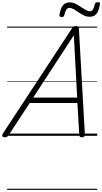

<svg xmlns="http://www.w3.org/2000/svg" viewBox="-66 -1256 945 1776"><path d="M-22 14Q-38 14 -43.5 5Q-49 -4 -40 -20L600 -994Q608 -1006 615.5 -1010.5Q623 -1015 637 -1015Q650 -1015 656.5 -1009.5Q663 -1004 664 -988L719 -14Q720 0 713.5 7Q707 14 692 14Q678 14 673 8.5Q668 3 667 -10L650 -303H209L16 -9Q6 5 -1 9.5Q-8 14 -22 14ZM241 -353H648L617 -930ZM503 -1098Q481 -1098 484 -1120Q494 -1178 515.5 -1206Q537 -1234 577 -1234Q605 -1234 631 -1221.5Q657 -1209 680.5 -1193Q704 -1177 725.5 -1164.5Q747 -1152 766 -1152Q783 -1152 793 -1167Q803 -1182 811 -1216Q815 -1236 839 -1236Q852 -1236 856.5 -1231.5Q861 -1227 858 -1215Q848 -1157 827 -1129Q806 -1101 763 -1101Q735 -1101 709.5 -1113.5Q684 -1126 661 -1142Q638 -1158 616.5 -1170.5Q595 -1183 575 -1183Q559 -1183 548.5 -1168Q538 -1153 529 -1118Q528 -1108 521.5 -1103Q515 -1098 503 -1098ZM0 490H833V500H0ZM0 -20H833V0H0ZM0 -505H833V-500H0ZM0 -1010H833V-1000H0Z"/></svg>

Font: Playwrite US Trad Guides
Style: Regular
Weight: 400
Designer: Veronika Burian, José Scaglione
Foundry: TypeTogether
Version: Version 1.003